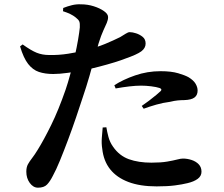

<svg xmlns="http://www.w3.org/2000/svg" viewBox="-20 -829 1040 890"><path d="M156 41Q134 41 118 19Q102 -3 102 -33Q102 -54 109.5 -67.5Q117 -81 129 -96.5Q141 -112 155 -135Q183 -180 217 -249Q251 -318 284 -413Q295 -445 306 -486Q317 -527 326.5 -568.5Q336 -610 342 -645.5Q348 -681 350 -702Q351 -721 347.5 -729.5Q344 -738 331 -748Q320 -757 305.5 -764Q291 -771 272 -777L273 -792Q293 -800 313.5 -805Q334 -810 355 -809Q386 -809 414.5 -800Q443 -791 462 -777.5Q481 -764 481 -750Q481 -737 475 -723Q469 -709 459 -687.5Q449 -666 437 -628Q431 -608 420 -567Q409 -526 394.5 -476Q380 -426 364 -379Q350 -336 332.5 -284.5Q315 -233 295.5 -181Q276 -129 258 -85Q240 -41 225 -14Q212 12 198 26.5Q184 41 156 41ZM706 35Q629 35 575 14.5Q521 -6 490.5 -44.5Q460 -83 454 -139Q450 -163 452 -190Q454 -217 456 -238L473 -239Q476 -220 482.5 -195Q489 -170 504 -149Q533 -107 577.5 -91Q622 -75 682 -75Q726 -75 755 -80Q784 -85 801 -89.5Q818 -94 828 -94Q848 -94 868 -87.5Q888 -81 901 -67.5Q914 -54 914 -33Q914 -13 896.5 0Q879 13 849 20Q825 26 790.5 30.5Q756 35 706 35ZM227 -486Q189 -486 160.5 -495.5Q132 -505 110.5 -532.5Q89 -560 73 -614L85 -623Q124 -595 150 -584.5Q176 -574 208 -574Q252 -573 296 -580Q340 -587 371 -595Q428 -609 467.5 -625.5Q507 -642 537 -657Q552 -666 563 -673Q574 -680 581 -680Q594 -680 611 -674.5Q628 -669 641.5 -658Q655 -647 655 -627Q655 -606 635 -591Q615 -576 560 -557Q543 -550 510.5 -540Q478 -530 439.5 -520Q401 -510 364 -502Q335 -497 295.5 -491.5Q256 -486 227 -486ZM637 -338Q652 -348 670.5 -362Q689 -376 704.5 -389Q720 -402 725 -407Q733 -416 720 -421Q705 -426 680.5 -429Q656 -432 634 -432Q610 -432 580 -428.5Q550 -425 516 -419L510 -434Q550 -460 606.5 -479.5Q663 -499 724 -499Q774 -499 806 -489.5Q838 -480 854 -471Q877 -457 886.5 -441Q896 -425 896 -409Q896 -388 881.5 -377Q867 -366 834 -365Q820 -365 804 -363.5Q788 -362 768 -357Q736 -353 704.5 -344Q673 -335 646 -325Z"/></svg>

Font: Noto Serif SC ExtraLight
Style: Bold
Weight: 700
Version: Version 2.002-H1;hotconv 1.1.0;makeotfexe 2.6.0